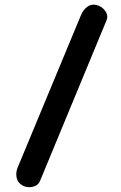

<svg xmlns="http://www.w3.org/2000/svg" viewBox="-20 -740 516 816"><path d="M74.2 47.4Q54.7 36.1 50.5 14.4Q46.4 -7.3 55.2 -28.3L324.2 -675.8Q333 -697.3 350.3 -710.7Q367.7 -724.1 389.6 -718.8Q412.1 -713.9 426.8 -694.1Q441.4 -674.3 432.6 -653.3L150.4 28.3Q141.6 49.3 117.7 54.2Q93.8 59.1 74.2 47.4Z"/></svg>

Font: Mikhak SemiBold
Style: Regular
Weight: 600
Designer: Amin Abedi
Version: Version 3.3